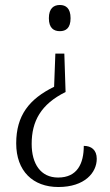

<svg xmlns="http://www.w3.org/2000/svg" viewBox="-20 -560 443 770"><path d="M220 -540C196 -540 176 -527 176 -487C176 -447 196 -435 220 -435C244 -435 263 -447 263 -487C263 -527 244 -540 220 -540ZM243 -191 238 -345H202L197 -212C97 -163 45 -97 45 15C45 126 112 190 214 190C320 190 368 132 368 77C368 41 346 25 316 25C316 96 290 152 213 152C143 152 107 97 107 17C107 -74 144 -142 243 -191Z"/></svg>

Font: Noto Serif Hebrew Condensed Light
Style: Regular
Weight: 300
Width: 3
Designer: Monotype Design Team
Foundry: Monotype Imaging Inc.
Version: Version 2.004